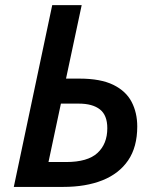

<svg xmlns="http://www.w3.org/2000/svg" viewBox="-20 -734 614 754"><path d="M34.2 0 185.1 -713.9H300.8L239.3 -425.3H292Q375 -425.3 424.8 -400.9Q474.6 -376.5 496.8 -334Q519 -291.5 519 -237.3Q519 -156.7 483.2 -104.2Q447.3 -51.8 382.1 -25.9Q316.9 0 229 0ZM170.4 -97.7H239.7Q324.2 -97.7 362.8 -133.3Q401.4 -168.9 401.4 -230.5Q401.4 -281.7 372.3 -304.4Q343.3 -327.1 289.1 -327.1H219.2Z"/></svg>

Font: Open Sans SemiBold
Style: Italic
Weight: 600
Italic angle: -12°
Designer: Monotype Design Team
Foundry: Monotype Imaging Inc.
Version: Version 3.003; ttfautohint (v1.8.4)